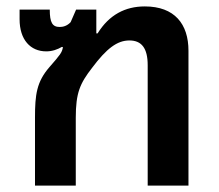

<svg xmlns="http://www.w3.org/2000/svg" viewBox="-20 -578 681 598"><path d="M89 0H216V-211C216 -289 229 -318 267 -367C312 -427 345 -452 383 -452C421 -452 440 -428 440 -375V0H567V-420C567 -503 524 -558 431 -558C370 -558 320 -532 284 -474H280V-548H217L200 -509C189 -497 176 -494 166 -494C143 -494 135 -508 135 -548H41V-518C41 -454 75 -418 124 -418C143 -418 159 -424 173 -432L176 -431C173 -414 168 -408 134 -369C94 -323 89 -283 89 -212Z"/></svg>

Font: Noto Sans Thai Semi
Style: Regular
Weight: 600
Designer: Monotype Design Team
Foundry: Monotype Imaging Inc.
Version: Version 1.901